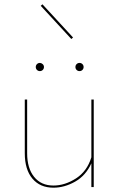

<svg xmlns="http://www.w3.org/2000/svg" viewBox="-20 -868 550 891"><path d="M415 -406V0H404V-110Q378 -53 328.5 -25Q279 3 228 3Q166 3 130.5 -39Q95 -81 95 -157V-406H106V-157Q106 -87 138.5 -47Q171 -7 228 -7Q281 -7 332.5 -40Q384 -73 404 -138V-406ZM146 -557Q146 -565 151.5 -570.5Q157 -576 165 -576Q172 -576 178 -570.5Q184 -565 184 -557Q184 -549 178.5 -543.5Q173 -538 165 -538Q157 -538 151.5 -543.5Q146 -549 146 -557ZM330 -557Q330 -565 335.5 -570.5Q341 -576 349 -576Q357 -576 362.5 -570.5Q368 -565 368 -557Q368 -549 362.5 -543.5Q357 -538 349 -538Q341 -538 335.5 -543.5Q330 -549 330 -557ZM169 -841 177 -848 319 -694 311 -687Z"/></svg>

Font: Ysabeau Hairline
Style: Regular
Weight: 100
Designer: Christian Thalmann (Catharsis Fonts)
Version: Version 0.003